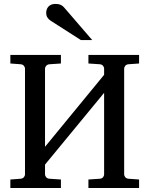

<svg xmlns="http://www.w3.org/2000/svg" viewBox="-20 -948 752 968"><path d="M425.8 0V-43L483.9 -46.9Q494.6 -47.9 499.8 -54.9Q504.9 -62 504.9 -67.9V-480L207 -118.2V-67.9Q207 -62 212.4 -54.9Q217.8 -47.9 229 -46.9L287.1 -43V0H32.2V-43L85 -46.9Q95.7 -48.3 100.8 -55.2Q106 -62 106 -67.9V-603Q106 -608.9 100.8 -615.7Q95.7 -622.6 85 -624L32.2 -627.9V-670.9H287.1V-627.9L229 -624Q217.8 -622.6 212.4 -615.7Q207 -608.9 207 -603V-208L504.9 -570.8V-603Q504.9 -608.9 499.8 -615.7Q494.6 -622.6 483.9 -624L425.8 -627.9V-670.9H681.2V-627.9L627 -624Q616.2 -622.6 611.1 -615.7Q606 -608.9 606 -603V-67.9Q606 -62 611.1 -55.2Q616.2 -48.3 627 -46.9L681.2 -43V0ZM387.7 -746.1 235.8 -843.3Q225.1 -850.1 219 -859.9Q212.9 -869.6 212.9 -883.3Q212.9 -891.1 215.3 -899.2Q217.8 -907.2 223.1 -913.6Q228.5 -919.9 237.3 -924.1Q246.1 -928.2 258.8 -928.2Q269.5 -928.2 276.9 -926.5Q284.2 -924.8 290 -921.4Q295.9 -918 300.8 -912.8Q305.7 -907.7 311 -901.4L444.8 -746.1Z"/></svg>

Font: Charis SIL
Style: Regular
Weight: 400
Foundry: SIL International
Version: Version 4.112